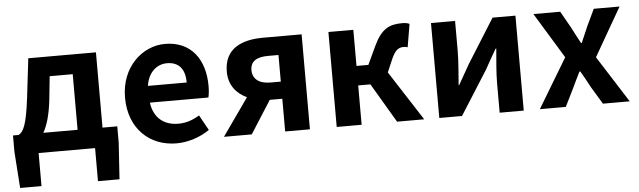

<svg xmlns="http://www.w3.org/2000/svg" viewBox="-48 -754 3754 1128"><g transform="rotate(-5 1829.0 -189.5)"><path d="M156 0H489V195H616L630 -20V-116H543V-560H144L117 -331C97 -166 76 -131 48 -116H15V-20L30 195H156ZM194 -116C218 -158 235 -217 245 -299L260 -444H396V-116Z M969 14C1038 14 1109 -10 1164 -48L1114 -138C1073 -113 1034 -100 989 -100C905 -100 845 -147 833 -238H1178C1182 -252 1185 -279 1185 -306C1185 -462 1105 -574 951 -574C818 -574 690 -461 690 -280C690 -95 812 14 969 14ZM830 -337C842 -418 894 -460 953 -460C1026 -460 1059 -412 1059 -337Z M1548 -294C1480 -294 1444 -326 1444 -376C1444 -427 1480 -451 1548 -451H1610V-294ZM1249 0H1413L1536 -193H1610V0H1756V-560H1529C1401 -560 1299 -515 1299 -380C1299 -299 1344 -248 1404 -220Z M1914 0H2061V-232H2133L2270 0H2430L2241 -293L2275 -372C2299 -426 2321 -434 2349 -434C2357 -434 2363 -432 2370 -430L2393 -566C2381 -572 2366 -574 2351 -574C2275 -574 2228 -553 2182 -456L2131 -347H2061V-560H1914Z M2519 0H2653L2817 -259C2835 -291 2864 -344 2884 -377H2888C2882 -307 2875 -233 2875 -176V0H3017V-560H2882L2719 -300C2701 -268 2671 -216 2652 -182H2649C2654 -252 2661 -327 2661 -383V-560H2519Z M3112 0H3265L3316 -103C3332 -136 3347 -169 3363 -200H3368C3386 -169 3405 -136 3422 -103L3484 0H3642L3467 -275L3631 -560H3479L3432 -461C3419 -429 3404 -397 3391 -366H3387C3370 -397 3353 -429 3337 -461L3281 -560H3123L3287 -291Z"/></g></svg>

Font: Noto Sans Mono CJK TC
Style: Bold
Weight: 700
Designer: Ryoko NISHIZUKA 西塚涼子 (kana, bopomofo & ideographs); Paul D. Hunt (Latin, Greek & Cyrillic); Sandoll Communications 산돌커뮤니
Foundry: Adobe
Version: Version 2.004;hotconv 1.0.118;makeotfexe 2.5.65603